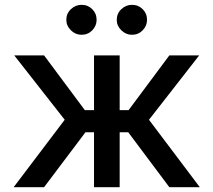

<svg xmlns="http://www.w3.org/2000/svg" viewBox="-20 -775 884 795"><path d="M36.6 0 247.9 -279.1 39.1 -545.5H162.6L331.3 -318.9H369.3V-545.5H475.5V-318.9H512.4L681.1 -545.5H804.7L596.9 -279.1L807.2 0H681.1L511 -227.3H475.5V0H369.3V-227.3H333.8L162.6 0ZM317.5 -631Q292.6 -631 273.6 -649.5Q254.6 -668 254.6 -692.8Q254.6 -719.1 273.6 -737Q292.6 -755 317.5 -755Q344.1 -755 362 -737Q380 -719.1 380 -692.8Q380 -668 362 -649.5Q344.1 -631 317.5 -631ZM526.3 -631Q501.4 -631 482.4 -649.5Q463.4 -668 463.4 -692.8Q463.4 -719.1 482.4 -737Q501.4 -755 526.3 -755Q552.9 -755 570.8 -737Q588.8 -719.1 588.8 -692.8Q588.8 -668 570.8 -649.5Q552.9 -631 526.3 -631Z"/></svg>

Font: Inter Zeller Medium
Style: Regular
Weight: 500
Designer: Rasmus Andersson; Joe Bland
Foundry: zeller
Version: Version 3.015;git-dec3a8cb1